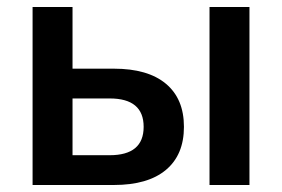

<svg xmlns="http://www.w3.org/2000/svg" viewBox="-20 -528 805 548"><path d="M305 -332Q402 -332 453.5 -289Q505 -246 505 -166Q505 -86 453.5 -43Q402 0 305 0H73V-508H187V-332ZM187 -85H293Q390 -85 390 -166Q390 -247 293 -247H187ZM578 0V-508H692V0Z"/></svg>

Font: CST
Style: Medium
Weight: 500
Version: Version 1.00